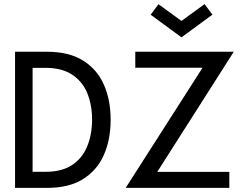

<svg xmlns="http://www.w3.org/2000/svg" viewBox="-20 -911 1198 931"><path d="M53 -660H208.5Q314 -660 382.2 -617.8Q450.5 -575.5 483.5 -501Q516.5 -426.5 516.5 -330.5Q516.5 -234 483.5 -159.5Q450.5 -85 382.5 -42.5Q314.5 0 208.5 0H53ZM138 -582V-78H201.5Q279.5 -78 329 -110.5Q378.5 -143 402.2 -199.8Q426 -256.5 426.5 -329.5Q426.5 -403 403 -459.8Q379.5 -516.5 329.5 -549.2Q279.5 -582 201.5 -582ZM636 -660H1113.5L742.5 -77.5H1092V0H589.5L962 -582.5H636ZM860 -730 710.5 -839.5 748.5 -890.5 860 -809.5 972 -891 1010 -840Z"/></svg>

Font: League Spartan Thin
Style: Regular
Weight: 400
Version: Version 2.002